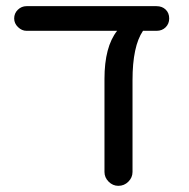

<svg xmlns="http://www.w3.org/2000/svg" viewBox="-20 -597 613 623"><path d="M529 -537Q529 -520 517.5 -508.5Q506 -497 488 -497H444Q410 -447 410 -337V-39Q410 -21 396.5 -7.5Q383 6 364 6Q346 6 332.5 -7.5Q319 -21 319 -39V-341Q319 -445 360 -497H66Q51 -497 38.5 -509Q26 -521 26 -537Q26 -554 38 -565.5Q50 -577 66 -577H488Q506 -577 517.5 -566Q529 -555 529 -537Z"/></svg>

Font: 寒蝉全圆体
Style: Regular
Weight: 400
Designer: Warren2060
      Designed by Motoya company      

      [Varela Round]
      Joe Prince(Latin component); Avraham Cornf
Foundry: ChillType
Version: Version 3.200